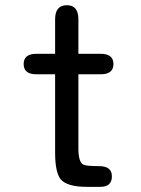

<svg xmlns="http://www.w3.org/2000/svg" viewBox="-20 -724 540 733"><path d="M190.4 -518.6V-650.4Q190.4 -704.1 235.4 -704.1Q279.3 -704.1 279.3 -650.4V-518.6H364.3Q413.1 -518.6 413.1 -479.5Q413.1 -440.4 364.3 -440.4H279.3V-153.3Q280.3 -104.5 297.9 -95.7Q308.6 -89.8 357.9 -89.8Q407.2 -89.8 407.2 -50.8Q407.2 -10.7 363.3 -10.7H310.5Q237.3 -10.7 211.9 -39.1Q190.4 -66.4 190.4 -140.6V-440.4H119.1Q70.3 -440.4 70.3 -479.5Q70.3 -518.6 119.1 -518.6Z"/></svg>

Font: MotoyaLMaru
Style: W3 mono
Weight: 400
Version: Version 1.01